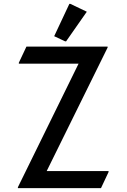

<svg xmlns="http://www.w3.org/2000/svg" viewBox="-20 -980 659 1000"><path d="M341.3 -960H346.2L432.1 -918.9L324.2 -764.6H319.3L262.2 -791.5ZM73.2 0V-4.9L389.2 -648.4H78.1V-653.3L117.7 -737.3H540.5V-732.4L223.1 -88.9H545.4V-84L505.9 0Z"/></svg>

Font: Nova Square
Style: Book
Weight: 400
Version: Version 2.000